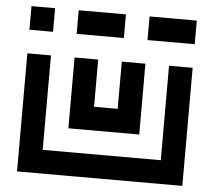

<svg xmlns="http://www.w3.org/2000/svg" viewBox="-51 -755 901 810"><g transform="rotate(5 400.0 -350.0)"><path d="M50 -700V-600H150V-700ZM250 -700V-600H450V-700ZM550 -600H750V-700H550ZM150 -100V-500H50V0H750V-500H650V-100ZM550 -200V-500H450V-300H350V-500H250V-200Z"/></g></svg>

Font: Mourier
Style: Regular
Weight: 400
Designer: Eric Mourier
Foundry: Velvetyne Type Foundry
Version: Version 2.000;hotconv 1.0.109;makeotfexe 2.5.65596